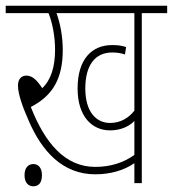

<svg xmlns="http://www.w3.org/2000/svg" viewBox="-20 -642 606 673"><path d="M477 -596H566V-622H0V-596H150C164 -562 173 -513 173 -468C173 -408 159 -362 128 -333C110 -361 93 -377 73 -377C55 -377 43 -365 43 -342C43 -310 62 -261 81 -218C126 -114 198 -31 314 -31C367 -31 415 -45 451 -70V0H477ZM366 -211C317 -211 279 -250 279 -332C279 -413 313 -458 373 -458C390 -458 404 -456 418 -451L422 -477C408 -482 393 -484 373 -484C303 -484 252 -436 252 -332C252 -233 303 -185 366 -185C403 -185 433 -199 451 -218V-99C414 -72 367 -57 314 -57C208 -57 138 -140 88 -267C166 -307 200 -368 200 -467C200 -514 191 -561 178 -596H451V-254C432 -230 404 -211 366 -211ZM66 -28C66 0 81 11 96 11C114 11 127 1 127 -28C127 -53 115 -67 97 -67C80 -67 66 -55 66 -28Z"/></svg>

Font: Noto Sans Devanagari ExtraCondensed Thin
Style: Regular
Weight: 100
Width: 2
Designer: Jelle Bosma - Monotype Design Team
Foundry: Monotype Imaging Inc.
Version: Version 2.004